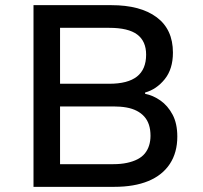

<svg xmlns="http://www.w3.org/2000/svg" viewBox="-20 -725 789 745"><path d="M110 0V-705H412Q525 -705 588 -658Q651 -611 651 -521Q651 -457 619 -417.5Q587 -378 543 -366V-361Q574 -355 602.5 -335Q631 -315 649.5 -280.5Q668 -246 668 -195Q668 -133 639 -89Q610 -45 555.5 -22.5Q501 0 423 0ZM213 -88H420Q449 -88 472.5 -93Q496 -98 513.5 -107Q531 -116 542 -129.5Q553 -143 558.5 -160.5Q564 -178 564 -198Q564 -222 558 -240.5Q552 -259 540 -272.5Q528 -286 510.5 -295Q493 -304 470.5 -308Q448 -312 420 -312H213ZM213 -400H404Q476 -400 511.5 -428Q547 -456 547 -513Q547 -565 512.5 -591Q478 -617 404 -617H213Z"/></svg>

Font: Nunito Sans 12pt ExtraLight 6pt Medium
Style: Regular
Weight: 500
Version: Version 3.101;gftools[0.9.27]